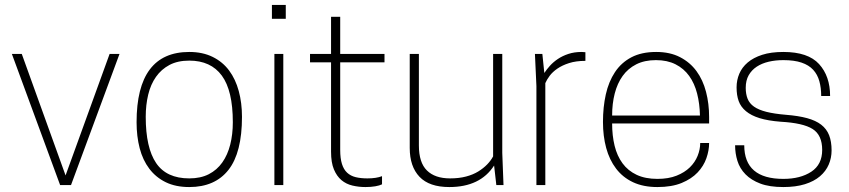

<svg xmlns="http://www.w3.org/2000/svg" viewBox="-20 -748 3433 776"><path d="M267 0H223L28 -530H68L245 -39L423 -530H463Z M745 8Q690 8 650 -11.5Q610 -31 583.5 -66Q557 -101 544.5 -149Q532 -197 532 -254Q532 -538 745 -538Q799 -538 839.5 -518Q880 -498 906 -463Q932 -428 945 -380Q958 -332 958 -276Q958 -131 903.5 -61.5Q849 8 745 8ZM745 -27Q791 -27 824 -44Q857 -61 878.5 -91.5Q900 -122 910.5 -163.5Q921 -205 921 -254Q921 -382 876.5 -442.5Q832 -503 745 -503Q698 -503 665 -485.5Q632 -468 610.5 -437.5Q589 -407 579 -365.5Q569 -324 569 -276Q569 -151 611 -89Q653 -27 745 -27Z M1125 0H1089V-530H1125ZM1135 -672H1079V-728H1135Z M1457 8Q1430 8 1404.5 2Q1379 -4 1360 -20Q1341 -36 1329.5 -63.5Q1318 -91 1318 -135V-496H1233V-530H1318V-680H1355V-530H1534V-496H1355V-142Q1355 -108 1362 -85.5Q1369 -63 1383 -50Q1397 -37 1417.5 -32Q1438 -27 1465 -27Q1501 -27 1524 -36V-3Q1514 2 1496.5 5Q1479 8 1457 8Z M1796 8Q1715 8 1675.5 -33.5Q1636 -75 1636 -150V-530H1673V-160Q1673 -91 1705.5 -59Q1738 -27 1799 -27Q1835 -27 1863.5 -34.5Q1892 -42 1913 -55Q1934 -68 1949 -83.5Q1964 -99 1973 -116V-530H2010V-130L2015 0H1986L1977 -79Q1921 8 1796 8Z M2184 0H2148V-400L2142 -530H2172L2180 -453Q2189 -467 2202.5 -482Q2216 -497 2234.5 -509.5Q2253 -522 2277 -530Q2301 -538 2331 -538Q2335 -538 2338.5 -537.5Q2342 -537 2346 -537V-502Q2308 -502 2280 -493Q2252 -484 2232.5 -470.5Q2213 -457 2201.5 -441.5Q2190 -426 2184 -412Z M2637 8Q2580 8 2538.5 -11.5Q2497 -31 2470 -66.5Q2443 -102 2430 -150Q2417 -198 2417 -255Q2417 -315 2428.5 -366.5Q2440 -418 2465.5 -456.5Q2491 -495 2532 -516.5Q2573 -538 2632 -538Q2688 -538 2728.5 -517Q2769 -496 2795 -460.5Q2821 -425 2833.5 -377Q2846 -329 2846 -275V-249H2454Q2454 -200 2464 -159Q2474 -118 2496 -88Q2518 -58 2553 -41.5Q2588 -25 2637 -25Q2682 -25 2714.5 -38Q2747 -51 2768 -71.5Q2789 -92 2799.5 -118Q2810 -144 2810 -170H2846Q2846 -140 2835 -108.5Q2824 -77 2799.5 -51Q2775 -25 2735 -8.5Q2695 8 2637 8ZM2809 -281Q2808 -329 2797.5 -370Q2787 -411 2765.5 -441Q2744 -471 2710.5 -488Q2677 -505 2631 -505Q2585 -505 2551.5 -488Q2518 -471 2496.5 -441Q2475 -411 2464.5 -370Q2454 -329 2454 -281Z M3146 8Q3090 8 3053 -6Q3016 -20 2993 -43.5Q2970 -67 2960.5 -97.5Q2951 -128 2951 -161H2988Q2988 -25 3146 -25Q3215 -25 3259 -54Q3303 -83 3303 -142Q3303 -202 3264.5 -226.5Q3226 -251 3135 -256Q3084 -260 3050 -270.5Q3016 -281 2995 -298.5Q2974 -316 2965.5 -339.5Q2957 -363 2957 -395Q2957 -424 2968 -450Q2979 -476 3002 -495.5Q3025 -515 3060.5 -526.5Q3096 -538 3146 -538Q3246 -538 3290.5 -489Q3335 -440 3335 -360H3299Q3299 -393 3291.5 -420Q3284 -447 3266.5 -466Q3249 -485 3219.5 -495Q3190 -505 3146 -505Q3114 -505 3086.5 -498.5Q3059 -492 3038.5 -478.5Q3018 -465 3006 -444Q2994 -423 2994 -393Q2994 -368 3001.5 -349Q3009 -330 3027.5 -317Q3046 -304 3077.5 -296Q3109 -288 3157 -284Q3207 -280 3242 -270.5Q3277 -261 3299 -244Q3321 -227 3331 -201.5Q3341 -176 3341 -140Q3341 -110 3329.5 -83Q3318 -56 3294 -35.5Q3270 -15 3233 -3.5Q3196 8 3146 8Z"/></svg>

Font: Tanohe Sans ExtraLight
Style: Regular
Weight: 250
Designer: Village Type and Design LLC & Cristiano Sobral
Foundry: Cooper Hewitt Smithsonian Design Museum
Version: Version 1.00;May 30, 2020;FontCreator 12.0.0.2522 64-bit; tt